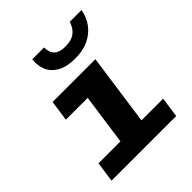

<svg xmlns="http://www.w3.org/2000/svg" viewBox="-204 -876 1008 1008"><g transform="rotate(-45 300.0 -372.5)"><path d="M206 0 262 -396H100L116 -511H434L362 0ZM43 0 59 -113H539L523 0ZM362 -588Q302 -588 264 -608.5Q226 -629 210 -664Q194 -699 199 -745H287Q287 -706 307.5 -687.5Q328 -669 370 -669Q414 -669 439.5 -687.5Q465 -706 478 -745H565Q557 -699 531 -664Q505 -629 463 -608.5Q421 -588 362 -588Z"/></g></svg>

Font: Chivo Mono
Style: Bold Italic
Weight: 700
Italic angle: -8.05°
Monospace: yes
Version: Version 1.008